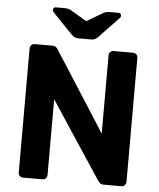

<svg xmlns="http://www.w3.org/2000/svg" viewBox="-60 -952 832 1003"><g transform="rotate(5 356.5 -450.5)"><path d="M99 0Q88 0 81 -7Q74 -14 74 -25V-675Q74 -686 81 -693Q88 -700 99 -700H190Q205 -700 212 -693Q219 -686 221 -682L488 -265V-675Q488 -686 495 -693Q502 -700 512 -700H614Q625 -700 632 -693Q639 -686 639 -675V-25Q639 -15 632 -7.5Q625 0 614 0H522Q507 0 500.5 -7.5Q494 -15 491 -18L225 -422V-25Q225 -14 218 -7Q211 0 200 0ZM321 -750Q312 -750 304.5 -753.5Q297 -757 286 -767L186 -871Q178 -879 178 -887Q178 -901 193 -901H238Q246 -901 254.5 -899.5Q263 -898 270 -894L356 -843L443 -894Q450 -898 458.5 -899.5Q467 -901 475 -901H520Q535 -901 535 -887Q535 -879 526 -871L427 -767Q417 -757 409.5 -753.5Q402 -750 392 -750Z"/></g></svg>

Font: Rubik SemiBold
Style: Regular
Weight: 600
Designer: Hubert and Fischer
Foundry: Hubert and Fischer
Version: Version 2.300;gftools[0.9.30]